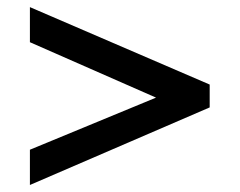

<svg xmlns="http://www.w3.org/2000/svg" viewBox="-20 -530 680 545"><path d="M422.9 -252.9 64.9 -410.2V-509.8L575.2 -290V-225.1L64.9 -4.9V-105Z"/></svg>

Font: Tiffany Gothic CC
Style: Regular
Weight: 400
Designer: indestructible type*
Foundry: Cowboy Collective
Version: Version 1.000